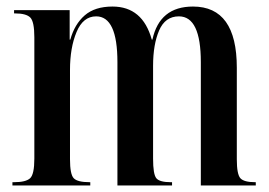

<svg xmlns="http://www.w3.org/2000/svg" viewBox="-20 -567 823 587"><path d="M18 0H256V-10H254Q217 -10 205.5 -22Q194 -34 194 -80V-353Q194 -421 214 -469Q234 -517 274 -517Q339 -517 339 -377V0H506V-10H502Q468 -10 458 -22Q448 -34 448 -82V-366Q448 -431 466.5 -474Q485 -517 527 -517Q594 -517 594 -377V0H762V-10H760Q726 -10 715 -22Q704 -34 704 -80V-360Q704 -547 570 -547Q468 -547 446 -446H444Q416 -547 324 -547Q270 -547 239 -520Q208 -493 195 -446H193V-536H23V-526H26Q60 -526 72.5 -513.5Q85 -501 85 -453V-82Q85 -34 72 -22Q59 -10 23 -10H18Z"/></svg>

Font: Noto Serif Display Condensed Semi
Style: Regular
Weight: 600
Width: 3
Designer: Monotype Design Team
Foundry: Monotype Imaging Inc.
Version: Version 1.900